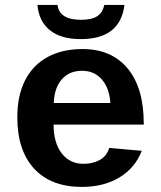

<svg xmlns="http://www.w3.org/2000/svg" viewBox="-20 -733 640 763"><path d="M305.7 9.8Q182.6 9.8 115.7 -62.7Q48.8 -135.3 48.8 -266.6Q48.8 -354.5 80.3 -415Q111.8 -475.6 169.9 -506.8Q228 -538.1 307.6 -538.1Q423.3 -538.1 487.3 -460.9Q551.3 -383.8 551.3 -241.7V-237.8H192.9Q192.9 -166 224.9 -124Q256.8 -82 312.5 -82Q348.6 -82 376.5 -97.4Q404.3 -112.8 414.1 -145L543.5 -133.8Q516.6 -64.9 454.1 -27.6Q391.6 9.8 305.7 9.8ZM305.7 -451.7Q255.4 -451.7 225.6 -417.7Q195.8 -383.8 193.8 -323.7H418.5Q415 -382.3 385 -417Q355 -451.7 305.7 -451.7ZM300.8 -577.6Q222.2 -577.6 178.2 -613Q134.3 -648.4 128.9 -713.4H208.5Q215.8 -654.3 301.8 -654.3Q344.7 -654.3 366.2 -668.5Q387.7 -682.6 394.5 -713.4H474.6Q458 -577.6 300.8 -577.6Z"/></svg>

Font: Cousine
Style: Bold
Weight: 700
Monospace: yes
Designer: Steve Matteson
Foundry: Ascender Corporation
Version: Version 1.20